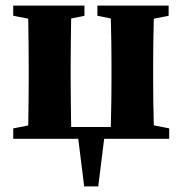

<svg xmlns="http://www.w3.org/2000/svg" viewBox="-20 -493 649 682"><path d="M78 0Q80 -24 80.5 -60.5Q81 -97 81.5 -137Q82 -177 82 -209V-264Q82 -296 81.5 -336Q81 -376 80.5 -413Q80 -450 78 -473H235Q233 -450 232.5 -413Q232 -376 231.5 -336Q231 -296 231 -264V-209Q231 -177 231.5 -137Q232 -97 232.5 -60.5Q233 -24 235 0ZM372 0Q373 -24 374 -60.5Q375 -97 375.5 -137Q376 -177 376 -209V-264Q376 -296 375.5 -336Q375 -376 374 -413Q373 -450 372 -473H528Q527 -450 526 -413Q525 -376 524.5 -336Q524 -296 524 -264V-209Q524 -177 524.5 -137Q525 -97 526 -60.5Q527 -24 528 0ZM27 -437V-473H280V-437L193 -419H120ZM326 -437V-473H579V-437L488 -419H414ZM27 0V-37L120 -55H171V0ZM438 0V-55H489L581 -37V0ZM172 0V-42H435V0ZM279 169 254 -32H354L329 169Z"/></svg>

Font: Source Serif 4 36pt
Style: Bold
Weight: 700
Designer: Frank Grießhammer
Foundry: Adobe Systems Incorporated
Version: Version 4.004;hotconv 1.0.116;makeotfexe 2.5.65601